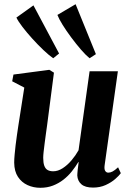

<svg xmlns="http://www.w3.org/2000/svg" viewBox="-20 -882 623 913"><path d="M171.5 11Q139 11 111 -1.8Q83 -14.5 65.5 -40.8Q48 -67 47.5 -108.5Q47.5 -125 49.5 -146.2Q51.5 -167.5 54.2 -191.5Q57 -215.5 60.5 -239Q64 -262.5 67 -283L95.5 -465.5L38 -495.5L44 -527.5L214.5 -550L236.5 -536.5L204 -286.5Q201 -266 198 -243.5Q195 -221 192.2 -199.8Q189.5 -178.5 187.5 -160.8Q185.5 -143 185.5 -131.5Q185.5 -108.5 190.5 -94.2Q195.5 -80 206 -73.8Q216.5 -67.5 233 -67.5Q255.5 -67.5 278 -82Q300.5 -96.5 320 -119.5Q339.5 -142.5 353.5 -167.5L406 -543H540.5L477.5 -96Q475 -78 480.2 -69.5Q485.5 -61 495 -61Q504.5 -61 515.2 -66.5Q526 -72 541.5 -86.5L554.5 -58.5Q546.5 -47 528 -30.8Q509.5 -14.5 482.5 -2.2Q455.5 10 422.5 10Q385 10 367 -5.8Q349 -21.5 347.5 -47.5Q347.5 -51 348 -58.2Q348.5 -65.5 349.5 -74.5Q350.5 -83.5 351.8 -93.2Q353 -103 354 -111L352.5 -111.5Q339 -89 321.5 -67Q304 -45 281.5 -27.5Q259 -10 231.8 0.5Q204.5 11 171.5 11ZM233 -605Q213.5 -618.5 187 -643.5Q160.5 -668.5 134 -697.8Q107.5 -727 87 -753.8Q66.5 -780.5 58 -798.5L139 -856.5L261 -627.5ZM406 -605Q387.5 -620 364.2 -647Q341 -674 318 -705Q295 -736 277.5 -764.2Q260 -792.5 253 -811L339.5 -862L436 -624.5Z"/></svg>

Font: Merriweather 60pt
Style: Bold Italic
Weight: 700
Italic angle: -7.8°
Version: Version 2.101